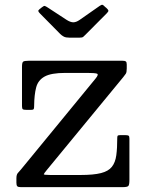

<svg xmlns="http://www.w3.org/2000/svg" viewBox="-20 -770 595 790"><path d="M248.5 -470H338.5C359.5 -470 372.9 -469 378.8 -467C384.6 -465 382.7 -458.2 373 -446.5L66.5 -73C62.2 -67.7 57.9 -62.8 53.8 -58.5C49.6 -54.2 47.5 -46.8 47.5 -36.5V-18C47.5 -11 48.7 -6.2 51 -3.8C53.3 -1.2 58.2 0 65.5 0H484.5C497.5 0 505.4 -1.7 508.2 -5C511.1 -8.3 512.5 -16.7 512.5 -30V-200C512.5 -206.3 511.3 -210.2 509 -211.8C506.7 -213.2 502.2 -214 495.5 -214H477C472 -214 468.3 -213.6 466 -212.8C463.7 -211.9 462.5 -209 462.5 -204C462.5 -175 461.2 -150.7 458.5 -131C455.8 -111.3 449.8 -95.5 440.2 -83.5C430.8 -71.5 415.8 -62.9 395.5 -57.8C375.2 -52.6 347.2 -50 311.5 -50H186.5C168.2 -50 159.4 -51.2 160.2 -53.5C161.1 -55.8 165.3 -61.7 173 -71L487 -452.5C491.3 -457.8 494.8 -462.5 497.5 -466.5C500.2 -470.5 501.5 -477.7 501.5 -488V-504.5C501.5 -511.2 500.2 -515.4 497.8 -517.2C495.2 -519.1 490.8 -520 484.5 -520H97.5C85.8 -520 78.4 -518.8 75.2 -516.2C72.1 -513.8 70.5 -506.7 70.5 -495V-333.5C70.5 -326.5 71.7 -322.2 74 -320.5C76.3 -318.8 81.2 -318 88.5 -318H108C114.7 -318 118.4 -319.5 119.2 -322.5C120.1 -325.5 120.5 -329.8 120.5 -335.5C120.8 -365.5 123.6 -390.4 128.8 -410.2C133.9 -430.1 145.5 -445 163.5 -455C181.5 -465 209.8 -470 248.5 -470ZM227.5 -630.5C232.2 -625.8 237.2 -622.1 242.8 -619.2C248.2 -616.4 256.2 -615 266.5 -615H306.5C314.5 -615 319.8 -616.1 322.2 -618.2C324.8 -620.4 327.8 -623.3 331.5 -627L420 -716C424.7 -720.7 426.6 -724.3 425.8 -727C424.9 -729.7 422.2 -733.2 417.5 -737.5L412.5 -741.5C408.2 -746.2 404.8 -749 402.2 -750C399.8 -751 395.8 -749.7 390.5 -746L307.5 -688C297.8 -681.3 289.1 -678.1 281.2 -678.2C273.4 -678.4 264.5 -681.7 254.5 -688L176.5 -739C170.8 -742.7 166.8 -744.8 164.2 -745.5C161.8 -746.2 157.8 -744.3 152.5 -740L143.5 -733C138.8 -729.3 136.9 -726.2 137.8 -723.8C138.6 -721.2 141.2 -717.8 145.5 -713.5Z"/></svg>

Font: Besley*
Style: Regular
Weight: 400
Designer: Owen Earl
Foundry: indestructible type*
Version: Version 3.000; ttfautohint (v1.8.3)